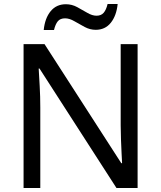

<svg xmlns="http://www.w3.org/2000/svg" viewBox="-20 -933 800 953"><path d="M663 0H558L176 -593H172Q174 -558 177 -506Q180 -454 180 -399V0H97V-714H201L582 -123H586Q585 -139 583.5 -171Q582 -203 580.5 -241Q579 -279 579 -311V-714H663ZM197 -784Q203 -843 231.5 -877.5Q260 -912 307 -912Q337 -912 363.5 -897.5Q390 -883 414 -869Q438 -855 459 -855Q482 -855 494.5 -869.5Q507 -884 514 -913H564Q558 -855 530 -820Q502 -785 455 -785Q427 -785 400.5 -799Q374 -813 349.5 -827.5Q325 -842 303 -842Q279 -842 267 -827.5Q255 -813 248 -784Z"/></svg>

Font: Noto Sans Modi
Style: Regular
Weight: 400
Designer: Monotype Design Team
Foundry: Monotype Imaging Inc.
Version: Version 2.003; ttfautohint (v1.8.4.7-5d5b)